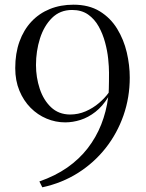

<svg xmlns="http://www.w3.org/2000/svg" viewBox="-20 -772 624 819"><path d="M293.5 -752Q359.5 -752 405.5 -723.8Q451.5 -695.5 479.8 -649.2Q508 -603 520.8 -548.5Q533.5 -494 533.5 -441Q533.5 -356.5 506.8 -279.8Q480 -203 430.5 -140.2Q381 -77.5 312.5 -34.2Q244 9 160.5 27L148 2Q215.5 -21.5 266.8 -57.2Q318 -93 354 -139.5Q390 -186 411.8 -241Q433.5 -296 441.5 -357.5Q417.5 -318.5 387 -294.8Q356.5 -271 323.5 -260.5Q290.5 -250 258 -250Q217 -250 178.8 -266Q140.5 -282 110.5 -312.2Q80.5 -342.5 62.8 -385.2Q45 -428 45 -481.5Q45 -544.5 63 -594.5Q81 -644.5 114 -679.8Q147 -715 192.5 -733.5Q238 -752 293.5 -752ZM278.5 -283.5Q314 -283.5 345.5 -297.2Q377 -311 402.2 -332.5Q427.5 -354 443.5 -376.5Q444 -381 444.2 -394Q444.5 -407 444.8 -425Q445 -443 445 -462Q445 -486.5 441.5 -520.8Q438 -555 428.2 -591.2Q418.5 -627.5 401 -659Q383.5 -690.5 355.8 -710Q328 -729.5 287.5 -729.5Q236 -729.5 201.8 -695.5Q167.5 -661.5 150.5 -607.8Q133.5 -554 133.5 -494.5Q133.5 -442 149.5 -393.5Q165.5 -345 197.8 -314.5Q230 -284 278.5 -283.5Z"/></svg>

Font: Merriweather 144pt Light
Style: Regular
Weight: 300
Version: Version 2.100